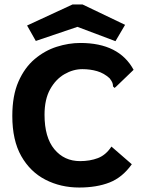

<svg xmlns="http://www.w3.org/2000/svg" viewBox="-20 -826 640 858"><path d="M334 12Q251 12 183 -23Q115 -58 75 -128.5Q35 -199 35 -308Q35 -399 62.5 -461.5Q90 -524 135 -562Q180 -600 233.5 -617Q287 -634 339 -634Q512 -634 577 -514L499 -439L492 -433L485 -440Q485 -448 482.5 -455.5Q480 -463 470 -476Q445 -499 414 -508Q383 -517 348 -517Q307 -517 268 -494.5Q229 -472 204 -427Q179 -382 179 -313Q179 -212 223 -159Q267 -106 338 -106Q382 -106 417.5 -119.5Q453 -133 478 -171L569 -92Q527 -33 469.5 -10.5Q412 12 334 12ZM140 -643 101 -712 304 -806H349L539 -715L496 -642L326 -706Z"/></svg>

Font: Inconsolata Expanded Black
Style: Regular
Weight: 900
Width: 7
Monospace: yes
Designer: Raph Levien, Cyreal, Brenton Simpson
Foundry: Raph Levien, Cyreal, Google
Version: Version 3.001; ttfautohint (v1.8.2.53-6de2)